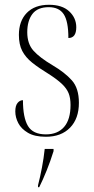

<svg xmlns="http://www.w3.org/2000/svg" viewBox="-20 -562 392 803"><path d="M172 10Q125 10 97 -6.5Q69 -23 56.5 -47Q44 -71 44 -96Q44 -120 53.5 -131.5Q63 -143 76 -143Q76 -70 97 -35Q118 0 172 0Q221 0 248 -31Q275 -62 275 -123Q275 -152 267 -172Q259 -192 239 -211Q219 -230 183 -253Q142 -278 114.5 -300Q87 -322 73 -349Q59 -376 59 -416Q59 -474 92 -508Q125 -542 185 -542Q240 -542 269.5 -514.5Q299 -487 299 -448Q299 -403 266 -403Q266 -473 246.5 -502.5Q227 -532 184 -532Q137 -532 115.5 -503.5Q94 -475 94 -427Q94 -379 120 -350Q146 -321 200 -289Q251 -259 280.5 -226Q310 -193 310 -132Q310 -66 273 -28Q236 10 172 10ZM139 213Q148 178 155.5 138.5Q163 99 167 61H204V70Q191 112 175 151.5Q159 191 144 221H139Z"/></svg>

Font: Noto Serif Display Condensed ExtraLight
Style: Regular
Weight: 200
Width: 3
Designer: Monotype Design Team
Foundry: Monotype Imaging Inc.
Version: Version 2.009